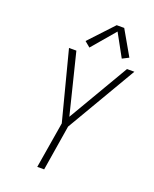

<svg xmlns="http://www.w3.org/2000/svg" viewBox="-173 -1056 921 1151"><g transform="rotate(20 288.0 -480.5)"><path d="M210 0H254L301 -290L562 -735H515L288 -348L192 -735H145L259 -295ZM259 -779 385 -927 464 -783 505 -804 415 -961H367L224 -808Z"/></g></svg>

Font: Iosevka Sparkle Extralight
Style: Italic
Weight: 200
Italic angle: -9°
Designer: Belleve Invis
Foundry: Belleve Invis
Version: Version 4.5.0; ttfautohint (v1.8.3)